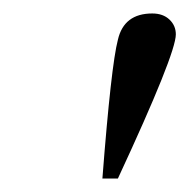

<svg xmlns="http://www.w3.org/2000/svg" viewBox="-20 -686 281 285"><path d="M155 -421H132Q145 -589 155 -627Q164 -666 206 -666Q222 -666 231.5 -657Q241 -648 241 -635Q241 -606 155 -421Z"/></svg>

Font: STIX
Style: Italic
Weight: 400
Italic angle: -16.33°
Designer: MicroPress Inc., with final additions and corrections provided by Coen Hoffman, Elsevier (retired)
Version: Version 1.1.1